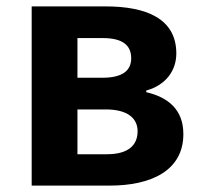

<svg xmlns="http://www.w3.org/2000/svg" viewBox="-20 -580 633 600"><path d="M79 0H323C451 0 553 -46 553 -161C553 -238 505 -276 437 -292V-297C501 -315 531 -362 531 -413C531 -523 435 -560 310 -560H79ZM222 -337V-461H301C364 -461 390 -438 390 -398C390 -360 364 -337 299 -337ZM222 -98V-238H311C379 -238 410 -210 410 -170C410 -127 382 -98 314 -98Z"/></svg>

Font: Noto Sans TC
Style: Bold
Weight: 700
Designer: Ryoko NISHIZUKA 西塚涼子 (kana, bopomofo & ideographs); Paul D. Hunt (Latin, Greek & Cyrillic); Sandoll Communications 산돌커뮤니
Foundry: Adobe
Version: Version 2.004;hotconv 1.0.118;makeotfexe 2.5.65603